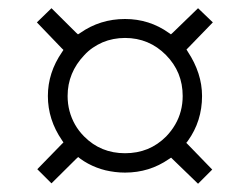

<svg xmlns="http://www.w3.org/2000/svg" viewBox="-20 -588 612 470"><path d="M97.2 -353Q97.2 -410.2 131.8 -460.4L135.3 -465.8L131.3 -469.7L70.3 -533.2L106 -567.9L166.5 -507.8L170.9 -503.9L176.3 -507.3Q225.1 -541.5 286.1 -541.5Q345.7 -541.5 393.6 -507.3L398.4 -503.9L402.8 -507.8L464.8 -567.9L501 -533.2L440.4 -470.7L436.5 -466.8L439.5 -461.9Q474.6 -408.7 474.6 -353Q474.6 -291.5 439.9 -243.2L436 -238.3L440.4 -233.9L499.5 -172.9L464.8 -138.2L402.8 -198.2L398.9 -202.1L393.6 -198.7Q369.6 -182.1 342.8 -173.8Q315.9 -165.5 286.1 -165.5Q273.4 -165.5 261.5 -167Q249.5 -168.5 238.3 -171.1Q227.1 -173.8 216.3 -178Q205.6 -182.1 195.6 -187.5Q185.5 -192.9 176.3 -199.7L171.4 -203.6L166.5 -199.2L106 -139.2L71.3 -173.8L131.3 -235.4L135.3 -239.3L131.8 -244.6Q97.2 -294.9 97.2 -353ZM145.5 -353Q145.5 -334 150.1 -316.4Q154.8 -298.8 163.6 -283.2Q172.4 -267.6 186 -253.9Q226.6 -212.9 286.1 -212.9Q315.9 -212.9 341.1 -223.1Q366.2 -233.4 386.7 -253.9Q399.9 -267.6 408.9 -283.2Q418 -298.8 422.6 -316.4Q427.2 -334 427.2 -353Q427.2 -382.3 417 -407.5Q406.7 -432.6 386.2 -453.4Q365.7 -474.1 340.6 -484.6Q315.4 -495.1 286.1 -495.1Q271.5 -495.1 257.6 -492.4Q243.7 -489.7 231.2 -484.4Q218.8 -479 207.3 -471.2Q195.8 -463.4 186 -452.6Q166 -431.6 155.8 -406.7Q145.5 -381.8 145.5 -353Z"/></svg>

Font: Sahel Light FD
Style: Light-FD
Weight: 300
Foundry: Saber Rastikerdar (saber.rastikerdar@gmail.com)
Version: Version 3.3.0